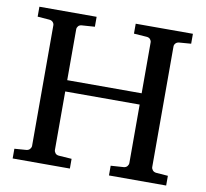

<svg xmlns="http://www.w3.org/2000/svg" viewBox="-76 -754 895 836"><g transform="rotate(10 371.5 -335.5)"><path d="M458 0V-43L515.1 -46.9Q525.4 -47.9 530.8 -54.7Q536.1 -61.5 536.1 -68.8V-327.1H207V-68.8Q207 -61.5 212.2 -54.7Q217.3 -47.9 228 -46.9L285.2 -43V0H32.2V-43L84 -46.9Q94.7 -47.9 100.3 -54.7Q106 -61.5 106 -68.8V-602.1Q106 -609.4 100.3 -615.7Q94.7 -622.1 84 -623L32.2 -627V-670.9H285.2V-627L228 -623Q217.3 -622.1 212.2 -615.7Q207 -609.4 207 -602.1V-377H536.1V-602.1Q536.1 -609.4 530.8 -615.7Q525.4 -622.1 515.1 -623L458 -627V-670.9H710.9V-627L659.2 -623Q648.4 -622.1 642.8 -615.7Q637.2 -609.4 637.2 -602.1V-68.8Q637.2 -61.5 642.8 -54.7Q648.4 -47.9 659.2 -46.9L710.9 -43V0Z"/></g></svg>

Font: BabelStone Ogham Lithic
Style: Regular
Weight: 400
Designer: Andrew West
Foundry: BabelStone
Version: Version 1.02 March 14, 2022